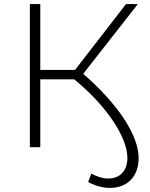

<svg xmlns="http://www.w3.org/2000/svg" viewBox="-20 -720 732 939"><path d="M126 0H177V-332H343C501 -203 603 -49 603 52C603 116 566 153 510 153C483 153 456 145 427 129L411 170C446 189 482 199 518 199C602 199 658 144 658 53C658 -59 556 -212 387 -359L654 -700H596L347 -378H177V-700H126Z"/></svg>

Font: Chess Sans Light
Style: Regular
Weight: 300
Designer: Wolf Bōese
Foundry: Wolf Bōese
Version: Version 7.223;Glyphs 3.3 (3306)